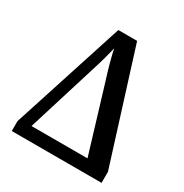

<svg xmlns="http://www.w3.org/2000/svg" viewBox="-165 -844 933 974"><g transform="rotate(30 301.0 -357.0)"><path d="M38 -58 250 -714H360L564 -65V0H38ZM440 -72 323 -458Q295 -545 278 -623Q264 -560 235 -469L112 -72Z"/></g></svg>

Font: Noto Serif NarrowSemiBold
Style: Regular
Weight: 600
Width: 4
Designer: Monotype Design Team
Foundry: Monotype Imaging Inc.
Version: Version 1.001